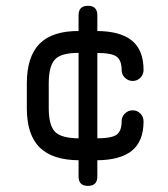

<svg xmlns="http://www.w3.org/2000/svg" viewBox="-20 -592 562 644"><path d="M247 -54.5Q157 -54.5 113.5 -97Q70 -139.5 70 -229V-312Q70 -402.5 113.2 -445.8Q156.5 -489 247 -488H303Q382.5 -488 422 -456.2Q461.5 -424.5 461.5 -357Q461.5 -342 450.8 -331.2Q440 -320.5 425 -320.5Q410 -320.5 399 -331.2Q388 -342 388 -357Q388 -389.5 371.2 -402Q354.5 -414.5 303 -414.5H247Q187 -415.5 165.2 -393.5Q143.5 -371.5 143.5 -312V-229Q143.5 -171 165 -149.5Q186.5 -128 247 -128H303Q354.5 -128 371.2 -140.2Q388 -152.5 388 -185Q388 -200.5 399 -211.2Q410 -222 425 -222Q440 -222 450.8 -211.2Q461.5 -200.5 461.5 -185Q461.5 -118 422 -86.2Q382.5 -54.5 303 -54.5ZM275 31.5Q243.5 31.5 243.5 0V-541Q243.5 -572.5 275 -572.5Q306.5 -572.5 306.5 -541V0Q306.5 31.5 275 31.5Z"/></svg>

Font: Jura Light SemiBold
Style: Regular
Weight: 600
Version: Version 5.106